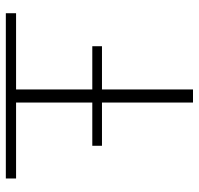

<svg xmlns="http://www.w3.org/2000/svg" viewBox="-32 -666 698 675"><g transform="rotate(-90 317.5 -329.0)"><path d="M294 0V-658H340V0ZM27 -622V-658H608V-622ZM142 -320V-354H492V-320Z"/></g></svg>

Font: Ysabeau SC ExtraLight
Style: Regular
Weight: 250
Designer: Christian Thalmann (Catharsis Fonts)
Version: Version 2.001;gftools[0.9.30]; featfreeze: smcp